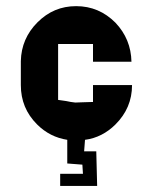

<svg xmlns="http://www.w3.org/2000/svg" viewBox="-20 -449 505 634"><path d="M228.5 -110.4C217.8 -111.3 208 -113.3 199.2 -115.2C190.4 -116.2 180.7 -118.2 171.9 -119.1C171.9 -199.2 171.9 -260.7 171.9 -303.7C223.6 -303.7 262.7 -303.7 287.1 -303.7C287.1 -279.3 287.1 -259.8 287.1 -245.1C343.8 -245.1 385.7 -245.1 414.1 -245.1C413.1 -294.9 395.5 -337.9 361.3 -374C325.2 -410.2 282.2 -428.7 231.4 -428.7C181.6 -428.7 139.6 -411.1 103.5 -375C68.4 -339.8 49.8 -296.9 48.8 -247.1V-168C48.8 -117.2 66.4 -74.2 102.5 -38.1C130.9 -9.8 164.1 6.8 202.1 12.7V90.8L252 94.7L253.9 125H178.7V165H300.8L297.9 50.8H257.8L260.7 12.7C298.8 7.8 333 -9.8 361.3 -38.1C397.5 -74.2 416 -117.2 416 -168C358.4 -168 315.4 -168 287.1 -168C287.1 -143.6 287.1 -125 287.1 -112.3C262.7 -111.3 243.2 -111.3 228.5 -110.4Z"/></svg>

Font: DropForged
Style: Regular
Weight: 400
Designer: Antoine
Version: Version 1.0